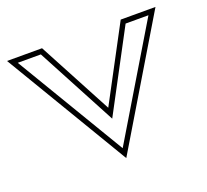

<svg xmlns="http://www.w3.org/2000/svg" viewBox="-108 -562 768 711"><g transform="rotate(-20 276.5 -206.5)"><path d="M-16 -451 276 38 569 -451H432L277 -160L122 -451ZM19 -431H110L277 -117L444 -431H534L276 -1Z"/></g></svg>

Font: Charger Pro
Style: Ol
Weight: 900
Designer: Jasper
Foundry: Cannot Into Space Fonts
Version: Version 1.09